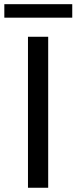

<svg xmlns="http://www.w3.org/2000/svg" viewBox="-36 -884 360 904"><path d="M190.9 -710.9V0H95.7V-710.9ZM304.2 -864.3V-800.8H-15.6V-864.3Z"/></svg>

Font: Bert Sans Medium
Style: Regular
Weight: 500
Designer: Christian Robertson, Adam Twardoch, & Cristiano Sobral
Foundry: Google
Version: Version 12.135;January 10, 2020;FontCreator 12.0.0.2547 64-b